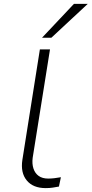

<svg xmlns="http://www.w3.org/2000/svg" viewBox="-20 -959 471 987"><path d="M215 8Q150 8 117.5 -31.5Q85 -71 95 -137L185 -705H237L148 -148Q144 -117 152 -92.5Q160 -68 179 -54.5Q198 -41 228 -41Q243 -41 260 -43Q277 -45 293 -48L283 0Q267 3 251 5.5Q235 8 215 8ZM196 -765 360 -939H431L244 -765Z"/></svg>

Font: Nunito Sans 7pt SemiExpanded ExtraLight
Style: Italic
Weight: 250
Width: 6
Italic angle: -9°
Designer: Vernon Adams
Foundry: Vernon Adams
Version: Version 3.101;gftools[0.9.27]